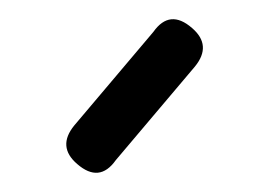

<svg xmlns="http://www.w3.org/2000/svg" viewBox="-20 -693 280 199"><path d="M60 -523Q39 -541 57 -563L139 -660Q156 -684 179 -664Q200 -646 182 -624L100 -527Q83 -503 60 -523Z"/></svg>

Font: Jura Medium
Style: Regular
Weight: 500
Designer: Daniel Johnson, Alexei Vanyashin
Foundry: Daniel Johnson
Version: Version 5.103